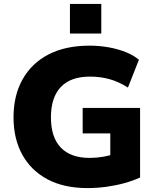

<svg xmlns="http://www.w3.org/2000/svg" viewBox="-20 -949 798 980"><path d="M427 11Q306 11 222 -34Q138 -79 93.5 -160Q49 -241 49 -350Q49 -462 95.5 -544.5Q142 -627 228.5 -671.5Q315 -716 437 -716Q487 -716 534.5 -707.5Q582 -699 622 -683Q662 -667 689 -644L633 -502Q586 -532 539 -545Q492 -558 439 -558Q341 -558 290.5 -505Q240 -452 240 -350Q240 -248 290.5 -195.5Q341 -143 438 -143Q472 -143 507 -149Q542 -155 577 -167L543 -97V-268H402V-398H695V-43Q658 -26 614 -14Q570 -2 522.5 4.5Q475 11 427 11ZM337 -778V-929H497V-778Z"/></svg>

Font: Nunito Sans 11pt Black
Style: Regular
Weight: 900
Version: Version 3.101;gftools[0.9.27]